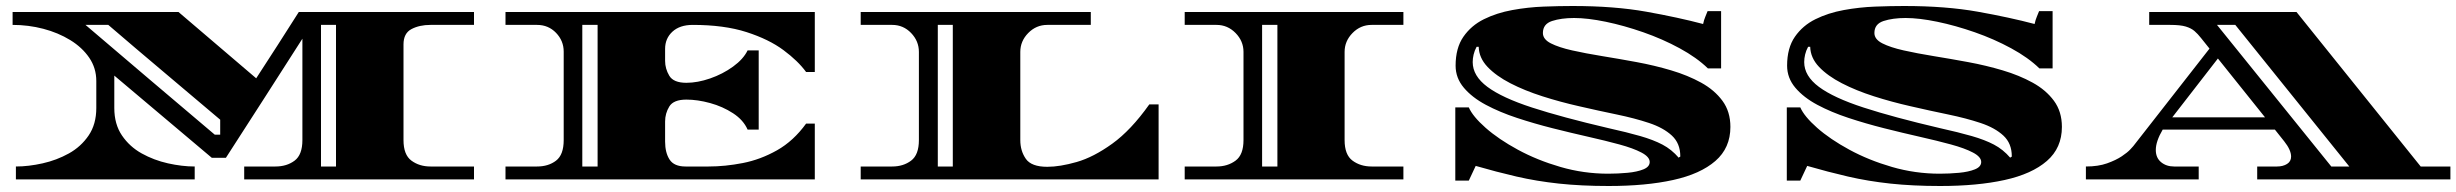

<svg xmlns="http://www.w3.org/2000/svg" viewBox="-20 -598 8188 640"><path d="M33 0V-43Q75 -43 122 -53.5Q169 -64 209.5 -86.5Q250 -109 275.5 -146.5Q301 -184 301 -238V-328Q301 -371 277.5 -405.5Q254 -440 214 -464.5Q174 -489 124.5 -502Q75 -515 22 -515V-558H575L834 -337Q870 -392 905.5 -447.5Q941 -503 976 -558H1560V-515H1415Q1378 -515 1351.5 -501Q1325 -487 1325 -450V-131Q1325 -82 1351.5 -62.5Q1378 -43 1415 -43H1560V0H794V-43H898Q936 -43 962 -62.5Q988 -82 988 -131V-469Q925 -370 860.5 -270Q796 -170 733 -72H686L361 -346V-238Q361 -184 386.5 -146.5Q412 -109 452.5 -86.5Q493 -64 540 -53.5Q587 -43 629 -43V0ZM696 -149H714V-199Q622 -277 527.5 -356.5Q433 -436 341 -515H265Q373 -423 480 -332Q587 -241 696 -149ZM1050 -43H1100V-515H1050Z M1665 0V-43H1770Q1808 -43 1833.5 -62.5Q1859 -82 1859 -131V-426Q1859 -462 1833.5 -488.5Q1808 -515 1770 -515H1665V-558H2696V-358H2667Q2640 -395 2591.5 -431Q2543 -467 2468.5 -491Q2394 -515 2289 -515Q2246 -515 2221.5 -492.5Q2197 -470 2197 -435V-395Q2197 -369 2211 -345.5Q2225 -322 2268 -322Q2305 -322 2347 -336.5Q2389 -351 2423.5 -376Q2458 -401 2472 -430H2509V-166H2472Q2458 -198 2423.5 -220.5Q2389 -243 2347 -254.5Q2305 -266 2268 -266Q2225 -266 2211 -243Q2197 -220 2197 -193V-126Q2197 -89 2212 -66Q2227 -43 2265 -43H2342Q2397 -43 2456 -54.5Q2515 -66 2570 -97Q2625 -128 2667 -186H2696V0ZM1921 -43H1972V-515H1921Z M2849 0V-43H2954Q2991 -43 3017 -62.5Q3043 -82 3043 -131V-425Q3043 -461 3017 -488Q2991 -515 2954 -515H2849V-558H3616V-515H3471Q3434 -515 3407.5 -488Q3381 -461 3381 -425V-131Q3381 -95 3399.5 -68.5Q3418 -42 3471 -42Q3513 -42 3569 -58Q3625 -74 3687.5 -119Q3750 -164 3811 -250H3842V0ZM3106 -43H3156V-515H3106Z M3929 0V-43H4035Q4072 -43 4098.5 -62.5Q4125 -82 4125 -131V-425Q4125 -461 4098.5 -488Q4072 -515 4035 -515H3929V-558H4658V-515H4552Q4515 -515 4488.5 -488Q4462 -461 4462 -425V-131Q4462 -82 4488.5 -62.5Q4515 -43 4552 -43H4658V0ZM4187 -43H4238V-515H4187Z M5342 22Q5251 22 5176.5 14Q5102 6 5035 -9.5Q4968 -25 4899 -45L4876 4H4831V-240H4876Q4889 -210 4932 -172Q4975 -134 5039.5 -99Q5104 -64 5181.5 -41.5Q5259 -19 5341 -19Q5373 -19 5405 -22Q5437 -25 5458 -33.5Q5479 -42 5479 -58Q5479 -75 5451.5 -89.5Q5424 -104 5378 -116.5Q5332 -129 5274.5 -142Q5217 -155 5155.5 -170.5Q5094 -186 5036.5 -205Q4979 -224 4933 -248.5Q4887 -273 4859.5 -305.5Q4832 -338 4832 -379Q4832 -438 4858 -475.5Q4884 -513 4926.5 -534Q4969 -555 5021 -564.5Q5073 -574 5125.5 -576Q5178 -578 5222 -578Q5361 -578 5467.5 -559Q5574 -540 5657 -518Q5660 -532 5664.5 -542.5Q5669 -553 5672 -561H5717V-370H5673Q5636 -406 5579 -437Q5522 -468 5457.5 -490.5Q5393 -513 5332.5 -525.5Q5272 -538 5227 -538Q5184 -538 5153.5 -528Q5123 -518 5123 -488Q5123 -467 5149.5 -453.5Q5176 -440 5220.5 -430Q5265 -420 5320.5 -411Q5376 -402 5435.5 -391Q5495 -380 5550.5 -363.5Q5606 -347 5650.5 -322.5Q5695 -298 5721.5 -262Q5748 -226 5748 -175Q5748 -105 5698 -61.5Q5648 -18 5557 2Q5466 22 5342 22ZM5576 -72Q5576 -74 5578.5 -74.5Q5581 -75 5581 -77Q5581 -120 5553 -146Q5525 -172 5477 -188Q5429 -204 5368.5 -216.5Q5308 -229 5243 -244Q5181 -258 5121.5 -277Q5062 -296 5014.5 -320.5Q4967 -345 4938.5 -375Q4910 -405 4909 -442H4902Q4895 -429 4892 -416Q4889 -403 4889 -391Q4889 -345 4938 -308.5Q4987 -272 5087 -239.5Q5187 -207 5341 -171Q5404 -157 5447.5 -144.5Q5491 -132 5521.5 -116Q5552 -100 5576 -72Z M6447 22Q6356 22 6281.5 14Q6207 6 6140 -9.5Q6073 -25 6004 -45L5981 4H5936V-240H5981Q5994 -210 6037 -172Q6080 -134 6144.5 -99Q6209 -64 6286.5 -41.5Q6364 -19 6446 -19Q6478 -19 6510 -22Q6542 -25 6563 -33.5Q6584 -42 6584 -58Q6584 -75 6556.5 -89.5Q6529 -104 6483 -116.5Q6437 -129 6379.5 -142Q6322 -155 6260.5 -170.5Q6199 -186 6141.5 -205Q6084 -224 6038 -248.5Q5992 -273 5964.5 -305.5Q5937 -338 5937 -379Q5937 -438 5963 -475.5Q5989 -513 6031.5 -534Q6074 -555 6126 -564.5Q6178 -574 6230.5 -576Q6283 -578 6327 -578Q6466 -578 6572.5 -559Q6679 -540 6762 -518Q6765 -532 6769.5 -542.5Q6774 -553 6777 -561H6822V-370H6778Q6741 -406 6684 -437Q6627 -468 6562.5 -490.5Q6498 -513 6437.5 -525.5Q6377 -538 6332 -538Q6289 -538 6258.5 -528Q6228 -518 6228 -488Q6228 -467 6254.5 -453.5Q6281 -440 6325.5 -430Q6370 -420 6425.5 -411Q6481 -402 6540.5 -391Q6600 -380 6655.5 -363.5Q6711 -347 6755.5 -322.5Q6800 -298 6826.5 -262Q6853 -226 6853 -175Q6853 -105 6803 -61.5Q6753 -18 6662 2Q6571 22 6447 22ZM6681 -72Q6681 -74 6683.5 -74.5Q6686 -75 6686 -77Q6686 -120 6658 -146Q6630 -172 6582 -188Q6534 -204 6473.5 -216.5Q6413 -229 6348 -244Q6286 -258 6226.5 -277Q6167 -296 6119.5 -320.5Q6072 -345 6043.5 -375Q6015 -405 6014 -442H6007Q6000 -429 5997 -416Q5994 -403 5994 -391Q5994 -345 6043 -308.5Q6092 -272 6192 -239.5Q6292 -207 6446 -171Q6509 -157 6552.5 -144.5Q6596 -132 6626.5 -116Q6657 -100 6681 -72Z M6933 0V-43Q6974 -43 7003.5 -53.5Q7033 -64 7052.5 -77Q7072 -90 7081.5 -100.5Q7091 -111 7091 -111L7345 -436L7317 -471Q7306 -485 7295 -494.5Q7284 -504 7266 -509.5Q7248 -515 7214 -515H7144V-558H7635L8049 -43H8148V0H7504V-43H7570Q7590 -43 7603.5 -51.5Q7617 -60 7617 -76Q7617 -98 7594 -127L7563 -166H7189Q7166 -127 7166 -98Q7166 -72 7183.5 -57.5Q7201 -43 7227 -43H7309V0ZM7751 -43H7811L7431 -515H7370ZM7221 -207H7530L7373 -403Z"/></svg>

Font: Diplomata SC
Style: Regular
Weight: 400
Designer: Eduardo Rodriguez Tunni
Foundry: Eduardo Rodriguez Tunni
Version: Version 1.002; ttfautohint (v1.8.4.7-5d5b);gftools[0.9.23]